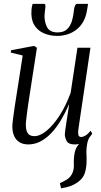

<svg xmlns="http://www.w3.org/2000/svg" viewBox="-20 -756 536 1019"><path d="M304 243.5 298 216Q320.5 206 335.8 196.2Q351 186.5 360.5 170Q373.5 148 372 115Q370.5 82 377 51.5Q381.5 30.5 395.5 13Q409.5 -4.5 417.5 -15.5L465 -41.5Q447.5 -21 442.8 6.2Q438 33.5 438.5 52.5Q439 65 439.5 77.5Q440 90 439.5 101.5Q439 135 430 163Q421 191 392 211.5Q376 223 356.8 230.5Q337.5 238 304 243.5ZM130 10.5Q102.5 10.5 83.8 -1Q65 -12.5 55.2 -34Q45.5 -55.5 45.5 -86Q45.5 -96.5 49 -124.8Q52.5 -153 57.5 -186.2Q62.5 -219.5 66.8 -246Q71 -272.5 72 -279L100.5 -461.5L37 -477L39 -489.5L161 -512.5L176 -502.5L140 -270Q138 -256 134 -231Q130 -206 126.2 -178.2Q122.5 -150.5 119.8 -127.2Q117 -104 117 -93.5Q117 -73.5 121.8 -60Q126.5 -46.5 136.5 -40Q146.5 -33.5 162.5 -33.5Q192.5 -33.5 227.2 -62Q262 -90.5 295.8 -142.2Q329.5 -194 355 -263.5L391 -502.5H460L396 -70.5Q393.5 -53 395.8 -41Q398 -29 411 -29Q421 -29 434.2 -37Q447.5 -45 461 -62L469.5 -47Q461.5 -33 447.8 -19.8Q434 -6.5 416 2Q398 10.5 376 10.5Q343 10.5 333.5 -8.2Q324 -27 324 -44Q324 -48 326.5 -66.5Q329 -85 333 -110.5Q337 -136 340.8 -160.8Q344.5 -185.5 347 -201.5H346Q326 -156 302.8 -117.2Q279.5 -78.5 252.5 -50Q225.5 -21.5 195 -5.5Q164.5 10.5 130 10.5ZM214 -735.5Q219.5 -735.5 220.5 -729.2Q221.5 -723 220.5 -714.5Q220 -706.5 218.5 -696.5Q217 -686.5 216.5 -678.5Q214.5 -643 228.8 -613.5Q243 -584 285.5 -584Q318.5 -584 336.2 -601.2Q354 -618.5 362 -645.5Q370 -672.5 372.5 -702.5Q373.5 -714.5 377.8 -725Q382 -735.5 390 -735.5H447Q446.5 -732 445.8 -725.5Q445 -719 441.5 -699.5Q430.5 -634.5 387.2 -600Q344 -565.5 283 -565.5Q243.5 -565.5 211.2 -580Q179 -594.5 161.2 -624.5Q143.5 -654.5 147 -701.5Q147.5 -710 149 -718.8Q150.5 -727.5 153 -735.5Z"/></svg>

Font: Merriweather 144pt Light
Style: Italic
Weight: 300
Italic angle: -7.8°
Version: Version 2.101